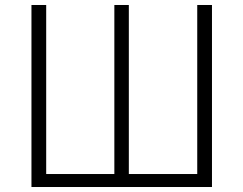

<svg xmlns="http://www.w3.org/2000/svg" viewBox="-20 -749 975 769"><path d="M106 0H829V-729H770V-52H496V-729H438V-52H165V-729H106Z"/></svg>

Font: Noto Sans KR Light
Style: Regular
Weight: 300
Designer: Ryoko NISHIZUKA 西塚涼子 (kana, bopomofo & ideographs); Paul D. Hunt (Latin, Greek & Cyrillic); Sandoll Communications 산돌커뮤니
Foundry: Adobe
Version: Version 2.004;hotconv 1.0.118;makeotfexe 2.5.65603